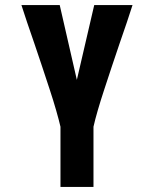

<svg xmlns="http://www.w3.org/2000/svg" viewBox="-20 -742 611 762"><path d="M506 -722Q497 -693 483.5 -653.5Q470 -614 454.5 -569Q439 -524 423.5 -477Q408 -430 393.5 -386Q379 -342 368 -304Q357 -266 351 -239V0H220V-239Q214 -265 203 -303.5Q192 -342 177.5 -386Q163 -430 147.5 -477Q132 -524 116.5 -569Q101 -614 87.5 -653.5Q74 -693 65 -722H217L285 -425L354 -722Z"/></svg>

Font: PostBus
Style: Regular
Weight: 400
Designer: Peter Wiegel
Version: Version 1.001